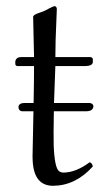

<svg xmlns="http://www.w3.org/2000/svg" viewBox="-20 -595 340 625"><path d="M46.9 -409.2H90.8Q90.8 -426.8 87.9 -540Q87.9 -546.9 107.9 -553.2Q116.2 -556.2 121.1 -558.1Q127.4 -560.5 139.6 -567.4Q153.8 -574.7 158.2 -575.2Q164.6 -573.2 165 -565.9Q165 -564 161.1 -465.8L160.2 -409.2H274.9Q281.2 -407.7 282.2 -402.8V-392.1Q280.8 -380.9 258.8 -379.9H160.2Q157.7 -320.8 155.8 -259.8H272Q283.2 -258.3 284.2 -249Q282.7 -233.9 263.2 -232.9H155.3Q153.8 -153.8 154.8 -121.1Q157.7 -48.8 172.4 -37.6Q178.7 -33.2 187 -33.2Q227.5 -33.7 272 -66.9Q279.3 -64.5 281.7 -55.2Q282.2 -53.7 282.2 -53.2Q226.1 9.3 152.8 9.8Q90.8 9.8 86.4 -70.8Q85.9 -78.1 85.9 -85Q85.9 -106 88.9 -232.9H50.8Q40.5 -234.4 40 -247.1Q41.5 -259.3 59.1 -259.8H89.4Q90.8 -334.5 90.8 -379.9H35.2Q30.8 -381.8 29.8 -386.2V-395Q32.2 -408.2 46.9 -409.2Z"/></svg>

Font: Linux Libertine Display O
Style: Regular
Weight: 400
Designer: Philipp H. Poll
Foundry: Philipp H. Poll
Version: Version 5.0.9